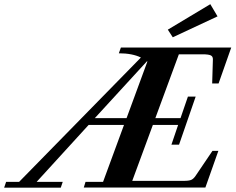

<svg xmlns="http://www.w3.org/2000/svg" viewBox="-87 -888 1115 909"><path d="M731 -711.4 707.5 -747.6 908.7 -868.2 942.9 -810.5ZM-67.4 0.5 -58.1 -26.9H3.4L580.1 -615.7Q539.1 -635.7 475.6 -635.7L485.4 -663.1H1007.8L947.8 -492.7H917.5L920.9 -606.4Q921.4 -621.1 910.4 -626Q899.4 -630.9 872.1 -630.9H759.8L648.4 -328.6H767.6L802.7 -430.7H839.4L760.7 -203.1H724.6L756.3 -296.4H636.7L539.1 -31.7H782.2Q808.1 -31.7 818.8 -36.6Q829.6 -41.5 839.4 -56.2L918.9 -173.8H946.8L885.3 0H309.6L317.9 -26.9H400.9L500 -296.4H332.5L86.4 -26.9H210L200.7 0.5ZM610.8 -596.7Q610.4 -596.7 609.9 -597.2Q609.4 -597.7 608.9 -598.1L361.8 -328.6H512.2Z"/></svg>

Font: Elstob 18pt
Style: Bold Italic
Weight: 700
Italic angle: -20°
Designer: Peter S. Baker
Version: Version 1.015